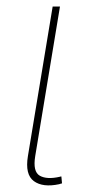

<svg xmlns="http://www.w3.org/2000/svg" viewBox="-20 -566 270 591"><path d="M162.1 1Q111.8 11.7 84.2 -8.5Q56.6 -28.8 65.9 -85.4L142.1 -545.9H164.6L88.4 -85.4Q80.6 -37.6 102.5 -25.1Q124.5 -12.7 164.6 -22Q168 -22.9 166.7 -22.7Q165.5 -22.5 168.9 -22.9L170.9 -1.5Q168.9 -1 166.7 -0.5Q164.6 0 162.1 1Z"/></svg>

Font: Inter Thin
Style: Italic
Weight: 250
Italic angle: -9.3988°
Designer: Rasmus Andersson
Foundry: rsms
Version: Version 4.001;git-66647c0bb